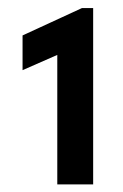

<svg xmlns="http://www.w3.org/2000/svg" viewBox="-20 -911 312 486"><path d="M125 -772 37.1 -733.4V-821.3L187.5 -890.6H215.8V-444.3H125Z"/></svg>

Font: Reddit Sans Chocolate SemiBold
Style: Regular
Weight: 600
Designer: Stephen Hutchings
Foundry: Reddit
Version: Version 1.011